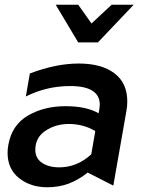

<svg xmlns="http://www.w3.org/2000/svg" viewBox="-20 -779 609 810"><path d="M230 -73Q186 -73 157.5 -92Q129 -111 129 -147Q129 -199 172 -227.5Q215 -256 270 -256Q332 -256 382 -226L365 -128Q305 -73 230 -73ZM517 -351Q517 -429 462.5 -470Q408 -511 312 -511Q216 -511 106 -469L89 -372Q177 -416 276 -416Q401 -416 401 -337Q401 -331 399 -317L396 -301Q345 -331 256 -331Q166 -331 98 -291.5Q30 -252 15 -167Q12 -151 12 -134Q12 -66 60.5 -27.5Q109 11 179 11Q229 11 270 -4.5Q311 -20 350 -51L458 4L513 -309Q517 -329 517 -351ZM451 -759 366 -680 310 -759H215L310 -600H393L544 -759Z"/></svg>

Font: Geom Medium
Style: Italic
Weight: 500
Italic angle: -10°
Version: Version 1.102